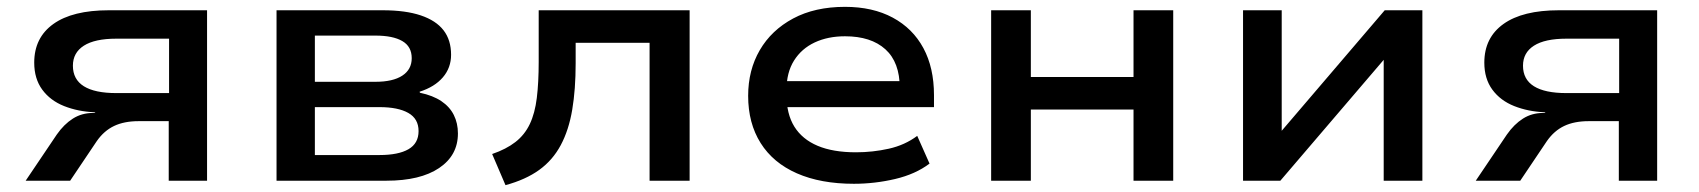

<svg xmlns="http://www.w3.org/2000/svg" viewBox="-20 -528 4963 561"><path d="M55 0 146 -135Q167 -165 193 -181.5Q219 -198 252 -198H259L256 -200Q208 -202 167.5 -218Q127 -234 103.5 -266Q80 -298 80 -345Q80 -418 136 -458Q192 -498 298 -498H585V0H473V-174H385Q343 -174 313.5 -160Q284 -146 263 -116L185 0ZM320 -256H474V-415H320Q257 -415 225 -394.5Q193 -374 193 -336Q193 -296 225 -276Q257 -256 320 -256Z M788 0V-498H1098Q1165 -498 1209.5 -483Q1254 -468 1276 -439.5Q1298 -411 1298 -368Q1298 -330 1274 -302Q1250 -274 1206 -260L1207 -257Q1245 -249 1269.5 -232.5Q1294 -216 1306 -192Q1318 -168 1318 -138Q1318 -74 1263 -37Q1208 0 1109 0ZM900 -75H1089Q1144 -75 1173.5 -92Q1203 -109 1203 -145Q1203 -181 1173 -198Q1143 -215 1089 -215H900ZM900 -289H1077Q1128 -289 1155.5 -307Q1183 -325 1183 -358Q1183 -392 1155.5 -408Q1128 -424 1077 -424H900Z M1457 13 1418 -78Q1459 -92 1486 -113Q1513 -134 1528 -165.5Q1543 -197 1548.5 -242Q1554 -287 1554 -347V-498H1995V0H1878V-403H1662V-343Q1662 -267 1652 -207.5Q1642 -148 1618.5 -104Q1595 -60 1555.5 -31.5Q1516 -3 1457 13Z M2475 9Q2378 9 2308.5 -21.5Q2239 -52 2202.5 -110Q2166 -168 2166 -248Q2166 -323 2200 -381.5Q2234 -440 2297.5 -474Q2361 -508 2449 -508Q2530 -508 2588.5 -476.5Q2647 -445 2678 -387.5Q2709 -330 2709 -250V-215H2255V-291H2629L2609 -271Q2609 -346 2567 -384Q2525 -422 2449 -422Q2399 -422 2360.5 -404Q2322 -386 2300 -351Q2278 -316 2278 -264V-252Q2278 -195 2301 -158Q2324 -121 2369 -102Q2414 -83 2481 -83Q2530 -83 2577 -93.5Q2624 -104 2660 -131L2696 -50Q2655 -19 2595.5 -5Q2536 9 2475 9Z M2876 0V-498H2992V-303H3292V-498H3408V0H3292V-208H2992V0Z M3612 0V-498H3725V-140H3720L4026 -498H4136V0H4023V-359H4028L3721 0Z M4292 0 4383 -135Q4404 -165 4430 -181.5Q4456 -198 4489 -198H4496L4493 -200Q4445 -202 4404.5 -218Q4364 -234 4340.5 -266Q4317 -298 4317 -345Q4317 -418 4373 -458Q4429 -498 4535 -498H4822V0H4710V-174H4622Q4580 -174 4550.5 -160Q4521 -146 4500 -116L4422 0ZM4557 -256H4711V-415H4557Q4494 -415 4462 -394.5Q4430 -374 4430 -336Q4430 -296 4462 -276Q4494 -256 4557 -256Z"/></svg>

Font: Nunito Sans 7pt SemiExpanded SemiBold
Style: Regular
Weight: 600
Width: 6
Designer: Vernon Adams
Foundry: Vernon Adams
Version: Version 3.101;gftools[0.9.27]